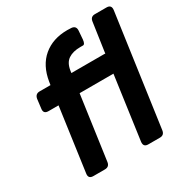

<svg xmlns="http://www.w3.org/2000/svg" viewBox="-172 -899 1007 1042"><g transform="rotate(-30 331.5 -378.5)"><path d="M117 0Q85 0 90 -32L145 -427H82Q50 -427 55 -459L62 -516Q67 -544 94 -544H162L165 -563Q180 -657 239.5 -707Q299 -757 390 -757Q396 -757 402.5 -756.5Q409 -756 416 -756Q445 -753 442 -722L438 -670Q435 -640 420 -642Q416 -642 412 -642Q408 -642 405 -642Q359 -642 330.5 -623Q302 -604 295 -558L293 -544H500Q503 -544 505 -543L532 -729Q536 -757 563 -757H636Q667 -757 663 -725L565 -28Q561 0 534 0H461Q430 0 434 -32L489 -427H488H277L221 -28Q217 0 189 0Z"/></g></svg>

Font: Pitagon Sans Text Bold
Style: Italic
Weight: 700
Italic angle: -8°
Designer: Travis Tran
Foundry: Pitagon
Version: Version 1.001; ttfautohint (v1.8.4.7-5d5b);gftools[0.9.26]